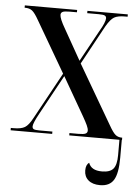

<svg xmlns="http://www.w3.org/2000/svg" viewBox="-53 -577 593 819"><g transform="rotate(5 243.5 -168.0)"><path d="M6 0V-10H19Q50 -10 66 -19.5Q82 -29 99 -61L208 -260L81 -478Q64 -508 52.5 -517Q41 -526 22 -526H20V-536H244V-526H213Q190 -526 182.5 -522Q175 -518 175 -509Q175 -493 199 -452L273 -321L346 -454Q358 -474 364 -488.5Q370 -503 370 -511Q370 -519 363.5 -522.5Q357 -526 337 -526H288V-536H461V-526H449Q419 -526 403.5 -517Q388 -508 370 -477L279 -310L426 -58Q443 -28 454 -19Q465 -10 481 -10H483V0H482V76Q482 143 464.5 171.5Q447 200 406 200Q374 200 356 184.5Q338 169 338 143Q338 118 352 109Q363 141 409 141Q444 141 458 124Q472 107 472 66V0H257V-10H295Q318 -10 326 -14Q334 -18 334 -27Q334 -36 327.5 -50Q321 -64 309 -85L214 -250L121 -80Q98 -38 98 -25Q98 -16 104.5 -13Q111 -10 128 -10H184V0Z"/></g></svg>

Font: Noto Serif Display ExtraCondensed Medium
Style: Regular
Weight: 500
Width: 2
Designer: Monotype Design Team
Foundry: Monotype Imaging Inc.
Version: Version 2.009